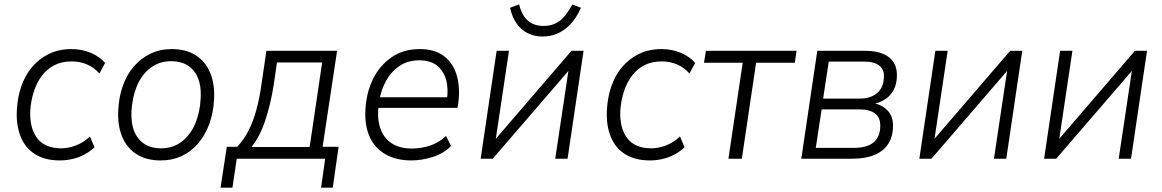

<svg xmlns="http://www.w3.org/2000/svg" viewBox="-20 -734 5375 888"><path d="M257 8Q188 8 142 -21Q96 -50 75 -103.5Q54 -157 58 -226Q61 -283 78 -333.5Q95 -384 127.5 -423Q160 -462 206 -484.5Q252 -507 311 -507Q359 -507 400 -489.5Q441 -472 466 -443L440 -394Q415 -422 382.5 -436Q350 -450 311 -450Q265 -450 230.5 -432Q196 -414 172.5 -382Q149 -350 136 -309Q123 -268 120 -223Q116 -143 151.5 -95.5Q187 -48 264 -48Q296 -48 331.5 -61.5Q367 -75 396 -103L417 -53Q399 -35 372.5 -20.5Q346 -6 316.5 1Q287 8 257 8Z M723 8Q657 8 612 -20.5Q567 -49 545 -101.5Q523 -154 527 -225Q530 -286 548 -337Q566 -388 598.5 -426Q631 -464 675.5 -485.5Q720 -507 774 -507Q840 -507 885 -478.5Q930 -450 952 -397.5Q974 -345 970 -273Q967 -213 948.5 -162Q930 -111 898 -72.5Q866 -34 821.5 -13Q777 8 723 8ZM725 -48Q780 -48 820 -78.5Q860 -109 882.5 -161.5Q905 -214 908 -278Q913 -361 876.5 -406Q840 -451 772 -451Q717 -451 676.5 -420.5Q636 -390 614 -338Q592 -286 588 -220Q584 -139 620 -93.5Q656 -48 725 -48Z M1000 134 1029 -55H1077Q1108 -88 1129.5 -130Q1151 -172 1166 -227Q1181 -282 1190 -349L1212 -499H1539L1472 -55H1546L1519 134H1465L1484 0H1075L1055 134ZM1143 -54H1412L1470 -445H1261L1246 -342Q1232 -253 1207 -177.5Q1182 -102 1143 -54Z M1882 8Q1813 8 1763.5 -20Q1714 -48 1690 -100.5Q1666 -153 1670 -226Q1674 -304 1704.5 -367Q1735 -430 1790 -468.5Q1845 -507 1921 -507Q1993 -507 2036 -472.5Q2079 -438 2094 -380Q2109 -322 2099 -254L2096 -235H1713L1721 -284H2067L2046 -267Q2055 -321 2043.5 -363.5Q2032 -406 2001.5 -430.5Q1971 -455 1919 -455Q1866 -455 1827.5 -429Q1789 -403 1766 -361Q1743 -319 1735 -272L1732 -252Q1723 -190 1738 -143.5Q1753 -97 1790.5 -72Q1828 -47 1884 -47Q1927 -47 1967.5 -60Q2008 -73 2043 -105L2066 -59Q2032 -24 1981.5 -8Q1931 8 1882 8Z M2203 0 2277 -499H2334L2270 -71H2255L2623 -499H2679L2605 0H2548L2612 -427H2627L2259 0ZM2489 -565Q2453 -565 2422.5 -579.5Q2392 -594 2370.5 -623.5Q2349 -653 2339 -698L2381 -714Q2393 -663 2421.5 -638.5Q2450 -614 2493 -614Q2536 -614 2566.5 -636Q2597 -658 2627 -713L2667 -698Q2645 -649 2616.5 -620Q2588 -591 2556 -578Q2524 -565 2489 -565Z M2986 8Q2917 8 2871 -21Q2825 -50 2804 -103.5Q2783 -157 2787 -226Q2790 -283 2807 -333.5Q2824 -384 2856.5 -423Q2889 -462 2935 -484.5Q2981 -507 3040 -507Q3088 -507 3129 -489.5Q3170 -472 3195 -443L3169 -394Q3144 -422 3111.5 -436Q3079 -450 3040 -450Q2994 -450 2959.5 -432Q2925 -414 2901.5 -382Q2878 -350 2865 -309Q2852 -268 2849 -223Q2845 -143 2880.5 -95.5Q2916 -48 2993 -48Q3025 -48 3060.5 -61.5Q3096 -75 3125 -103L3146 -53Q3128 -35 3101.5 -20.5Q3075 -6 3045.5 1Q3016 8 2986 8Z M3349 0 3415 -444H3236L3245 -499H3664L3656 -444H3477L3411 0Z M3686 0 3760 -499H3983Q4033 -499 4066.5 -484Q4100 -469 4115 -442.5Q4130 -416 4128 -378Q4127 -344 4112.5 -317Q4098 -290 4072 -273.5Q4046 -257 4009 -251L4010 -258Q4056 -253 4084.5 -223.5Q4113 -194 4110 -143Q4107 -74 4059 -37Q4011 0 3920 0ZM3753 -50H3927Q3988 -50 4018.5 -74Q4049 -98 4051 -145Q4054 -187 4029 -207.5Q4004 -228 3956 -228H3780ZM3787 -278H3956Q4006 -278 4036 -303Q4066 -328 4068 -375Q4071 -411 4047.5 -430Q4024 -449 3979 -449H3813Z M4232 0 4306 -499H4363L4299 -71H4284L4652 -499H4708L4634 0H4577L4641 -427H4656L4288 0Z M4809 0 4883 -499H4940L4876 -71H4861L5229 -499H5285L5211 0H5154L5218 -427H5233L4865 0Z"/></svg>

Font: Nunitoga
Style: Light Italic
Weight: 300
Italic angle: -9°
Designer: Vernon Adams
Foundry: Vernon Adams
Version: Version 1.0